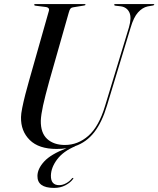

<svg xmlns="http://www.w3.org/2000/svg" viewBox="-20 -720 776 941"><path d="M495 -201 612 -586Q626 -634 614 -659.2Q602 -684.5 572.5 -689L546 -692Q539.5 -693 539.5 -696.5Q539.5 -700 545 -700H731.5Q736 -700 736 -697.5Q736 -694.5 729.5 -693L703.5 -688.5Q678 -683 656.5 -659.2Q635 -635.5 620 -584L504.5 -203Q480 -121 442 -72Q404 -23 347.5 -3.5L348 -3Q290 21.5 260.2 61Q230.5 100.5 229.5 140Q228.5 187.5 270 187.5Q287 187.5 304.2 178Q321.5 168.5 332 155Q336 151 339 152Q341 153.5 337 158.5Q325 175 300.8 188Q276.5 201 245 201Q162.5 201 163.5 142Q164 107 196.5 71.5Q229 36 306 6.5Q283.5 10 257.5 10Q170 10 125.8 -33.8Q81.5 -77.5 83 -146Q83 -161.5 89 -191.5Q95 -221.5 104 -256.8Q113 -292 122 -323L219.5 -666.5Q222 -675 217.8 -679.8Q213.5 -684.5 206 -685.5L154 -692Q147.5 -693 147.5 -696.5Q147.5 -700 152.5 -700H394.5Q399 -700 399 -697.5Q399 -694 392.5 -693L337.5 -684Q330 -683 325.5 -678Q321 -673 317 -658L221.5 -322.5Q201 -248.5 191 -202.8Q181 -157 180 -128.5Q179 -68.5 211.2 -39Q243.5 -9.5 298 -9.5Q362 -9.5 413.2 -54.5Q464.5 -99.5 495 -201Z"/></svg>

Font: Fraunces 144pt S000
Style: Italic
Weight: 400
Italic angle: -16°
Version: Version 1.000; ttfautohint (v1.8.3)